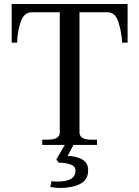

<svg xmlns="http://www.w3.org/2000/svg" viewBox="-20 -720 692 954"><path d="M614 -700V-508H587Q584 -561 568.5 -610Q553 -659 514 -659H375V-62Q375 -26 433 -26H462V0H345L316 55Q356 55 387 71.5Q418 88 418 126Q418 174 378 194Q338 214 279 214Q257 214 230 209L236 180Q245 182 267 182Q355 182 355 128Q355 105 328.5 96.5Q302 88 272 88L260 72L302 0H190V-26H218Q277 -26 277 -62V-659H138Q98 -659 82 -609Q66 -559 65 -508H38V-700Z"/></svg>

Font: TavirajRegular
Style: Regular
Weight: 400
Designer: Katatrad Team
Foundry: CadsonDemak
Version: Version 1.001